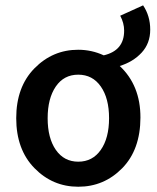

<svg xmlns="http://www.w3.org/2000/svg" viewBox="-20 -690 589 722"><path d="M189.9 -126.5Q220.7 -82 274.4 -82Q328.1 -82 359.1 -126.5Q390.1 -170.9 390.1 -245.6Q390.1 -320.3 359.1 -364.7Q328.1 -409.2 274.2 -409.2Q220.2 -409.2 189.7 -364.5Q159.2 -319.8 159.2 -245.4Q159.2 -170.9 189.9 -126.5ZM273.9 -502.9Q324.7 -502.9 370.1 -481.9Q447.3 -500 446.8 -575.2Q446.8 -603 432.1 -630.9L518.1 -669.9Q544.9 -629.9 544.9 -578.4Q544.9 -526.9 512.5 -491.9Q480 -457 430.2 -441.9Q508.3 -368.7 508.1 -247.8Q507.8 -127 439.5 -57.4Q371.1 12.2 274.4 12.2Q177.7 12.2 109.4 -57.9Q41 -127.9 41 -245.6Q41 -363.3 109.6 -433.1Q178.2 -502.9 273.9 -502.9Z"/></svg>

Font: SourceSansPro-Semibold
Style: Regular
Weight: 600
Designer: Paul D. Hunt
Foundry: Adobe Systems Incorporated
Version: Version 2.020;PS 2.0;hotconv 1.0.86;makeotf.lib2.5.63406